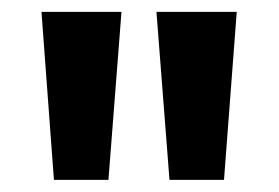

<svg xmlns="http://www.w3.org/2000/svg" viewBox="-20 -720 470 324"><path d="M266 -416.5 244 -700H379.5L358 -416.5ZM71 -416.5 50 -700H185L163 -416.5Z"/></svg>

Font: Overpass SemiBold
Style: Regular
Weight: 600
Designer: Delve Withrington, Dave Bailey, Thomas Jockin
Foundry: Delve Fonts LLC
Version: Version 4.000